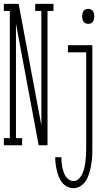

<svg xmlns="http://www.w3.org/2000/svg" viewBox="-31 -755 551 998"><path d="M-11 0V-37H20V-698H-11V-735H66L184 -103V-698H152V-735H247V-698H216V0H170L52 -632V-37H84V0ZM428 -631Q420 -631 413.5 -634Q407 -637 403 -642.5Q399 -648 397.5 -655.5Q396 -663 396 -670Q396 -677 397.5 -684.5Q399 -692 403 -697.5Q407 -703 413.5 -706Q420 -709 428 -709Q435 -709 441.5 -706Q448 -703 452 -697.5Q456 -692 457.5 -684.5Q459 -677 459 -670Q459 -663 457.5 -655.5Q456 -648 452 -642.5Q448 -637 441.5 -634Q435 -631 428 -631ZM351 223Q334 223 318 215Q302 207 291.5 193.5Q281 180 274.5 163.5Q268 147 264 130Q260 113 258 96Q256 79 256 62H288Q288 75 289 87.5Q290 100 292.5 112.5Q295 125 299 137.5Q303 150 310 161Q317 172 328 179Q339 186 351 186Q367 186 379 174Q391 162 397.5 147Q404 132 407.5 116.5Q411 101 413 85Q415 69 416 52.5Q417 36 417 20V-483H322V-520H449V20Q449 36 448.5 51.5Q448 67 446 82Q444 97 441 112.5Q438 128 433.5 143Q429 158 422.5 172Q416 186 405.5 197.5Q395 209 381 216Q367 223 351 223Z"/></svg>

Font: Iosevka Curly Slab Extralight
Style: Regular
Weight: 200
Monospace: yes
Designer: Belleve Invis
Foundry: Belleve Invis
Version: Version 22.1.2; ttfautohint (v1.8.4)